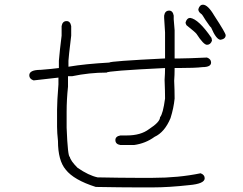

<svg xmlns="http://www.w3.org/2000/svg" viewBox="-20 -690 1040 823"><path d="M705.1 -644.5Q720.7 -644.5 724.6 -623V-607.4Q728.5 -563.5 728.5 -560.5V-439.5H752Q781.7 -439.5 867.2 -443.4Q884.8 -437 884.8 -421.9Q884.8 -402.3 847.7 -402.3Q816.4 -398.4 744.1 -398.4H728.5Q728.5 -367.7 726.6 -343.8Q728.5 -303.2 728.5 -267.6Q724.6 -227.1 710.9 -183.6Q685.5 -123 642.6 -103.5Q604 -75.2 554.7 -68.4H496.1Q474.6 -71.8 474.6 -89.8Q474.6 -105.5 496.1 -109.4H523.4Q583.5 -109.4 619.1 -136.7Q666 -167 666 -187.5Q678.7 -202.1 687.5 -267.6V-269.5Q687.5 -298.3 685.5 -347.7Q687.5 -376.5 687.5 -398.4Q437.5 -386.2 437.5 -378.9Q363.3 -378.9 289.1 -363.3H271.5V-318.4Q265.6 -263.2 265.6 -210.9V-142.6Q270.5 -17.6 279.3 -17.6Q282.2 -1 312.5 29.3Q359.9 62 398.4 70.3Q502.4 72.3 562.5 72.3H634.8Q745.6 72.3 839.8 52.7Q857.4 59.1 857.4 74.2Q857.4 97.7 791 103.5Q702.1 113.3 634.8 113.3H568.4Q504.4 113.3 390.6 111.3Q296.4 81.5 261.7 37.1Q228.5 -2 228.5 -85.9Q224.6 -121.6 224.6 -146.5V-220.7Q224.6 -254.9 230.5 -328.1V-357.4L127 -345.7H123Q105.5 -352.1 105.5 -367.2Q105.5 -390.6 154.3 -390.6Q203.6 -394.5 232.4 -398.4V-429.7Q236.3 -476.1 244.1 -537.1V-578.1Q247.6 -599.6 265.6 -599.6Q281.2 -599.6 285.2 -578.1V-537.1Q273.4 -439.5 273.4 -429.7V-404.3H275.4Q344.2 -416 449.2 -421.9Q449.2 -427.7 687.5 -439.5V-550.8Q683.6 -608.4 683.6 -613.3V-623Q687 -644.5 705.1 -644.5ZM849.6 -669.9Q871.1 -669.9 898.4 -623Q947.3 -548.3 947.3 -539.1Q947.3 -523.4 925.8 -519.5Q907.2 -519.5 884.8 -572.3Q882.3 -572.3 861.3 -603.5Q845.2 -630.9 841.8 -630.9Q830.1 -639.6 830.1 -650.4Q835.9 -669.9 849.6 -669.9ZM794.9 -613.3Q831.1 -608.4 886.7 -527.3L888.7 -515.6Q882.3 -498 867.2 -498Q852.5 -498 822.3 -544.9Q816.9 -552.2 779.3 -582Q775.4 -588.4 775.4 -593.8Q781.2 -613.3 794.9 -613.3Z"/></svg>

Font: CEF Fonts CJK
Style: Regular
Weight: 400
Designer: PartyBoss (派对大魔王)
Version: Release 2.25